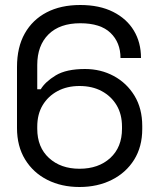

<svg xmlns="http://www.w3.org/2000/svg" viewBox="-20 -734 628 768"><path d="M48 -222V-466Q48 -545 79 -600Q110 -655 166.5 -684.5Q223 -714 301 -714Q378 -714 432.5 -686.5Q487 -659 515.5 -611.5Q544 -564 544 -502H462Q462 -564 422 -602.5Q382 -641 301 -641Q219 -641 174 -596.5Q129 -552 129 -474V-377H143Q161 -407 203 -432.5Q245 -458 320 -458Q383 -458 435 -430Q487 -402 518 -351Q549 -300 549 -230V-218Q549 -147 516.5 -95Q484 -43 427 -14.5Q370 14 298 14Q226 14 169.5 -14.5Q113 -43 80.5 -96Q48 -149 48 -222ZM468 -219V-227Q468 -277 446.5 -313Q425 -349 387 -369.5Q349 -390 298 -390Q248 -390 210 -369.5Q172 -349 150.5 -313Q129 -277 129 -227V-219Q129 -145 176 -102Q223 -59 298 -59Q374 -59 421 -102Q468 -145 468 -219Z"/></svg>

Font: Space Grotesk Frontify
Style: Regular
Weight: 400
Designer: Florian Karsten
Version: Version 2.000